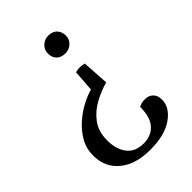

<svg xmlns="http://www.w3.org/2000/svg" viewBox="-200 -569 837 837"><g transform="rotate(-45 218.5 -150.5)"><path d="M257 -289Q272 -289 284 -285L292 -161Q251 -150 210.5 -128Q170 -106 143 -70Q116 -34 116 21Q116 76 142 109.5Q168 143 220 143Q266 143 293.5 113Q321 83 321 19Q327 16 335.5 13Q344 10 360 10Q382 10 396.5 24Q411 38 411 64Q411 112 360.5 147.5Q310 183 220 183Q130 183 78 140Q26 97 26 25Q26 -19 46.5 -54.5Q67 -90 98 -117Q129 -144 162.5 -161.5Q196 -179 223 -186L230 -285Q241 -289 257 -289ZM257 -484Q283 -484 297.5 -469Q312 -454 312 -429Q312 -406 295 -391Q278 -376 257 -376Q230 -376 215.5 -390.5Q201 -405 201 -429Q201 -453 218 -468.5Q235 -484 257 -484Z"/></g></svg>

Font: Petrona Medium
Style: Regular
Weight: 500
Designer: Ringo R. Seeber
Foundry: Ringo R. Seeber
Version: Version 2.001; ttfautohint (v1.8.3)